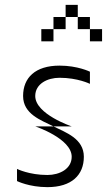

<svg xmlns="http://www.w3.org/2000/svg" viewBox="-20 -770 440 790"><path d="M200 -250H125C125 -250 275 -200 275 -125C275 -75 225 -50 175 -50C100 -50 50 -75 50 -75V-25C50 -25 100 0 175 0C275 0 325 -50 325 -125C325 -200 250 -225 200 -250ZM75 -375C75 -300 150 -275 200 -250H275C275 -250 125 -300 125 -375C125 -425 175 -450 225 -450C300 -450 350 -425 350 -425V-475C350 -475 300 -500 225 -500C125 -500 75 -450 75 -375ZM150 -600H200V-650H150ZM200 -650H250V-700H200ZM250 -700H300V-750H250ZM300 -650H350V-700H300ZM350 -600H400V-650H350Z"/></svg>

Font: LS-VG5000 Light Shifted
Style: Regular
Weight: 400
Designer: Justin Bihan, 2021
Foundry: Justin Bihan, 2021
Version: Version 1.000;Glyphs 3.1.2 (3151)